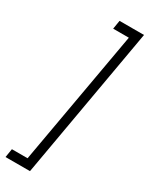

<svg xmlns="http://www.w3.org/2000/svg" viewBox="-258 -818 736 945"><g transform="rotate(30 110.0 -345.5)"><path d="M-35 85 -27 36H62L197 -727H108L116 -776H255L104 85Z"/></g></svg>

Font: Marvel
Style: Italic
Weight: 400
Italic angle: -12°
Designer: Carolina Trebol
Foundry: Carolina Trebol
Version: Version 1.001